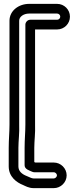

<svg xmlns="http://www.w3.org/2000/svg" viewBox="-20 -794 405 991"><path d="M130 -724H275C283.6 -724 291 -716.6 291 -708C291 -699.4 283.6 -692 275 -692H136C120.9 -692 111 -677.7 111 -667V-151C111 -112.2 107 -72.7 107 -31V59C107 80.4 133.5 86.2 145.8 92.4C149.3 94.1 153.4 95 157 95H258C265.6 95 274 103.3 274 111C274 118.7 265.6 127 258 127H153C144.7 127 135.1 122 118.4 114.8C92 104.7 75 88.8 75 65V-31C75 -67 81 -107.3 79 -150.6V-687C79 -708.7 103.3 -724 130 -724ZM25 -31V65C25 118.3 65.2 147.7 99.6 161.2C109.5 165.5 128.5 177 153 177H258C293.6 177 324 147.2 324 111C324 74.8 293.7 45 258 45H162.6C160.9 44.3 159.9 43.8 157 42.6V-31C157 -67.3 162.9 -106.2 161 -151.6V-642H275C311.4 -642 341 -671.6 341 -708C341 -744.4 311.4 -774 275 -774H130C76.8 -774 29 -738.8 29 -687V-150C29 -111.4 25 -73 25 -31Z"/></svg>

Font: HoneyBee
Style: Str
Weight: 700
Foundry: Cannot Into Space Fonts
Version: Version 0.89